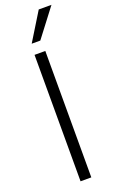

<svg xmlns="http://www.w3.org/2000/svg" viewBox="-175 -963 611 1006"><g transform="rotate(-20 130.0 -460.5)"><path d="M87 0V-705H147V0ZM93 -765 189 -921H260L141 -765Z"/></g></svg>

Font: Nunito Sans 10pt Condensed Light
Style: Regular
Weight: 300
Width: 3
Designer: Vernon Adams
Foundry: Vernon Adams
Version: Version 3.101;gftools[0.9.27]